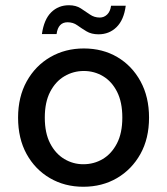

<svg xmlns="http://www.w3.org/2000/svg" viewBox="-20 -701 639 733"><path d="M298 12Q227 12 170.5 -21Q114 -54 81.5 -113Q49 -172 49 -252Q49 -331 82 -390.5Q115 -450 172 -483Q229 -516 300 -516Q372 -516 428 -483Q484 -450 516.5 -390.5Q549 -331 549 -252Q549 -172 516 -113Q483 -54 426.5 -21Q370 12 298 12ZM298 -74Q339 -74 372.5 -94Q406 -114 426.5 -153.5Q447 -193 447 -252Q447 -311 427 -350.5Q407 -390 373.5 -410Q340 -430 300 -430Q260 -430 226 -410Q192 -390 171.5 -350.5Q151 -311 151 -252Q151 -193 171.5 -153.5Q192 -114 225.5 -94Q259 -74 298 -74ZM356 -570Q329 -570 310 -581.5Q291 -593 275 -604.5Q259 -616 238 -616Q202 -616 196 -571H140Q148 -627 175.5 -654Q203 -681 243 -681Q270 -681 288.5 -669Q307 -657 323.5 -645.5Q340 -634 361 -634Q377 -634 389 -645.5Q401 -657 404 -679H460Q453 -625 425 -597.5Q397 -570 356 -570Z"/></svg>

Font: DM Sans Medium
Style: Regular
Weight: 500
Designer: Colophon Foundry, Jonny Pinhorn
Foundry: Colophon Foundry
Version: Version 4.004; ttfautohint (v1.8.4.7-5d5b)